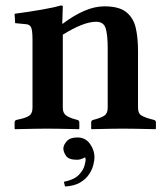

<svg xmlns="http://www.w3.org/2000/svg" viewBox="-20 -467 603 697"><path d="M261 32Q290 32 306.5 55Q323 78 323 104Q323 114 319 131Q315 148 303.5 165.5Q292 183 271 195.5Q250 208 216 210L212 193Q250 185 266.5 167.5Q283 150 287 133.5Q291 117 291 114Q291 110 289 104Q273 113 260 113Q229 113 219.5 98.5Q210 84 210 72Q210 60 222 46Q234 32 261 32ZM208 -381Q246 -410 284.5 -427Q323 -444 359 -444Q413 -444 439 -422.5Q465 -401 473 -365Q481 -329 481 -283V-76Q481 -55 494 -47.5Q507 -40 530 -34L538 -32Q546 -30 546 -23V0L544 2Q544 2 522.5 1.5Q501 1 473 0.5Q445 0 425 0Q407 0 380.5 0.5Q354 1 333.5 1.5Q313 2 313 2L311 0V-23Q311 -30 319 -32L323 -33Q346 -39 358.5 -47Q371 -55 371 -76V-290Q371 -341 363.5 -364.5Q356 -388 329 -388Q283 -388 208 -341V-76Q208 -56 220.5 -47.5Q233 -39 256 -33L260 -32Q268 -30 268 -23V0L266 2Q266 2 245.5 1.5Q225 1 198 0.5Q171 0 151 0Q134 0 106 0.5Q78 1 56.5 1.5Q35 2 35 2L33 0V-23Q33 -30 41 -32L50 -34Q74 -39 86 -47Q98 -55 98 -76V-321Q98 -359 92.5 -368.5Q87 -378 76 -379L35 -383L33 -417Q86 -424 131.5 -432Q177 -440 201 -447Q203 -447 205.5 -446.5Q208 -446 208 -444L206 -381Z"/></svg>

Font: Libertinus Serif SemiBold
Style: Regular
Weight: 600
Designer: Philipp H. Poll, Khaled Hosny
Foundry: Caleb Maclennan
Version: Version 7.051;RELEASE